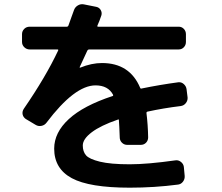

<svg xmlns="http://www.w3.org/2000/svg" viewBox="-20 -828 1040 898"><path d="M119.1 -596.7Q104.5 -596.7 93.8 -606.9Q83 -617.2 83 -631.8V-668Q83 -682.6 93.3 -692.9Q103.5 -703.1 119.1 -703.1H293Q297.9 -703.1 299.8 -708Q304.7 -721.7 314 -747.6Q323.2 -773.4 326.2 -781.2Q331.1 -794.9 344.2 -802.7Q357.4 -810.5 372.1 -807.6L430.7 -795.9Q444.3 -793 451.2 -780.8Q458 -768.6 454.1 -755.9Q445.3 -729.5 435.5 -708Q433.6 -703.1 439.5 -703.1H815.4Q830.1 -703.1 839.8 -692.9Q849.6 -682.6 849.6 -668V-631.8Q849.6 -617.2 839.8 -606.9Q830.1 -596.7 815.4 -596.7H396.5Q391.6 -596.7 388.7 -591.8Q384.8 -583 352.5 -513.7Q352.5 -511.7 353.5 -511.7H355.5Q408.2 -533.2 457 -533.2Q586.9 -533.2 635.7 -417Q637.7 -412.1 642.6 -414.1Q727.5 -431.6 815.4 -443.4Q829.1 -444.3 839.8 -434.6Q850.6 -424.8 852.5 -411.1L857.4 -372.1Q858.4 -357.4 849.1 -345.7Q839.8 -334 825.2 -332Q745.1 -322.3 668.9 -305.7Q665 -304.7 665 -299.8Q671.9 -243.2 672.9 -185.5Q672.9 -170.9 663.1 -160.6Q653.3 -150.4 637.7 -150.4H575.2Q560.5 -150.4 550.3 -160.6Q540 -170.9 540 -185.5Q538.1 -240.2 536.1 -265.6Q536.1 -271.5 531.2 -268.6Q451.2 -241.2 409.2 -209.5Q367.2 -177.7 367.2 -147.5Q367.2 -119.1 382.3 -101.6Q397.5 -84 447.3 -71.8Q497.1 -59.6 586.9 -59.6Q669.9 -59.6 800.8 -78.1Q814.5 -80.1 826.2 -70.8Q837.9 -61.5 839.8 -47.9L843.8 -4.9Q844.7 9.8 835.9 21.5Q827.1 33.2 813.5 35.2Q702.1 49.8 586.9 49.8Q398.4 49.8 315.9 5.4Q233.4 -39.1 233.4 -132.8Q233.4 -208 301.8 -271Q370.1 -334 506.8 -378.9Q510.7 -379.9 508.8 -384.8Q485.4 -428.7 426.8 -428.7Q329.1 -428.7 197.3 -253.9Q188.5 -242.2 173.8 -239.3Q159.2 -236.3 146.5 -244.1L100.6 -271.5Q88.9 -279.3 85.9 -292.5Q83 -305.7 90.8 -318.4Q194.3 -468.8 252 -591.8Q253.9 -596.7 249 -596.7Z"/></svg>

Font: Rounded-L Mgen+ 1m bold
Style: Bold
Weight: 700
Designer: [Source Han Sans]
Ryoko NISHIZUKA  (kana & ideographs); Paul D. Hunt (Latin, Greek & Cyrillic); Wenlong ZHANG  (bopomofo
Version: Version 1.059.20150602